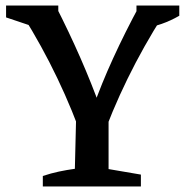

<svg xmlns="http://www.w3.org/2000/svg" viewBox="-20 -675 669 695"><path d="M286 -152Q201 -398 62 -620V-655H181Q230 -559 271 -465.5Q312 -372 344 -283H316Q346 -369 389.5 -464Q433 -559 485 -655H570L571 -620Q499 -507 441.5 -389.5Q384 -272 342 -152ZM135 0V-38Q165 -48 193.5 -54Q222 -60 251 -64L256 -270H373V-63L490 -43V0ZM121 -572 2 -612V-655H191V-608ZM497 -572 474 -607V-655H629V-618Q598 -600 565 -588.5Q532 -577 497 -572Z"/></svg>

Font: Piazzolla 24pt SemiBold
Style: Regular
Weight: 600
Designer: Juan Pablo del Peral
Foundry: Huerta Tipografica
Version: Version 2.005